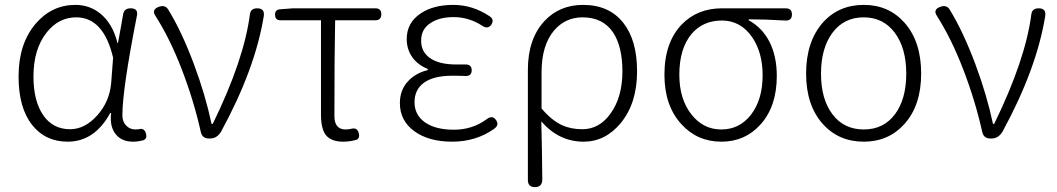

<svg xmlns="http://www.w3.org/2000/svg" viewBox="-20 -567 4327 786"><path d="M257 13Q166 13 112 -55Q56 -125 56 -254Q56 -388 126 -470Q192 -547 289 -547Q346 -547 390 -512Q441 -471 461 -391H463L476 -462L484 -508Q488 -533 515 -533Q548 -533 540 -500Q481 -201 481 -95Q481 -69 496.5 -53Q512 -37 534 -37Q537 -37 541.5 -37.5Q546 -38 548 -38Q571 -45 578 -19Q583 1 567 7Q545 13 525 13Q479 13 455 -16Q428 -48 435 -104H431Q367 13 257 13ZM267 -38Q327 -38 377.5 -94Q428 -150 435 -226L439 -278L443 -331Q404 -496 292 -496Q220 -496 171 -434Q117 -366 117 -254Q117 -154 156.5 -96Q196 -38 267 -38Z M835 0Q808 0 802 -27Q773 -157 723 -286Q676 -408 617 -501Q598 -529 633 -540Q656 -547 668 -529Q724 -438 774 -304Q821 -178 846 -60H851Q979 -322 1003 -508Q1006 -533 1033 -533Q1064 -533 1060 -502Q1025 -285 885 -28Q868 0 840 0Z M1385 13Q1336 13 1314 -14Q1294 -40 1294 -98V-484H1128Q1106 -484 1106 -507Q1106 -528 1127 -529L1180 -533H1360H1517Q1541 -533 1541 -509Q1541 -484 1517 -484H1352Q1349 -350 1349 -92Q1349 -37 1395 -37Q1407 -37 1419 -40Q1443 -46 1449 -21Q1454 1 1437 6Q1411 13 1385 13Z M1831 13Q1735 13 1676 -30Q1617 -73 1617 -145Q1617 -200 1652 -236Q1682 -268 1731 -280V-285Q1690 -301 1667 -334Q1645 -366 1645 -407Q1645 -474 1702 -512Q1754 -547 1836 -547Q1915 -547 1985 -500Q2004 -487 1992 -467Q1978 -446 1955 -461Q1900 -497 1837 -497Q1779 -497 1743 -473Q1704 -448 1704 -401Q1704 -356 1738 -331Q1775 -303 1848 -303Q1865 -303 1882 -303Q1911 -305 1911 -279.5Q1911 -254 1883 -256Q1865 -257 1832 -257Q1756 -257 1716.5 -229Q1677 -201 1677 -148.5Q1677 -96 1720 -66Q1763 -36 1838 -36Q1913 -36 1971 -78Q1996 -98 2011 -75Q2025 -55 2002 -39Q1928 13 1831 13Z M2170 199Q2141 199 2141 170V-41V-281Q2141 -407 2208 -480Q2270 -547 2367 -547Q2474 -547 2532 -473Q2588 -402 2588 -275Q2588 -144 2521 -63Q2458 13 2369 13Q2268 13 2196 -70Q2199 49 2200 167Q2200 199 2170 199ZM2364 -38Q2434 -38 2480 -103Q2528 -170 2528 -275Q2528 -376 2490 -434Q2448 -496 2365 -496Q2294 -496 2248 -442Q2197 -381 2197 -271V-197V-123Q2238 -74 2282 -54Q2318 -38 2364 -38Z M2933 13Q2835 13 2770 -58Q2700 -134 2700 -261Q2700 -394 2772 -468Q2836 -533 2936 -533H3079H3196Q3222 -533 3222 -508Q3222 -481 3194 -483Q3109 -488 3045 -488V-484Q3100 -454 3130 -396Q3160 -337 3160 -256Q3160 -131 3093 -57Q3030 13 2933 13ZM2933 -37Q3007 -37 3054 -97Q3102 -159 3102 -259Q3102 -352 3059 -415Q3012 -483 2935 -483Q2858 -483 2811 -428Q2761 -368 2761 -261Q2761 -161 2811 -98Q2859 -37 2933 -37Z M3516 13Q3413 13 3348 -60Q3280 -136 3280 -266Q3280 -396 3348 -474Q3413 -547 3516 -547Q3618 -547 3683 -474Q3751 -397 3751 -266Q3751 -136 3683 -60Q3618 13 3516 13ZM3516 -37Q3597 -37 3643.5 -99Q3690 -161 3690 -265.5Q3690 -370 3643 -433Q3596 -496 3516 -496Q3435 -496 3388 -433Q3341 -370 3341 -265.5Q3341 -161 3388 -99Q3435 -37 3516 -37Z M4034 0Q4007 0 4001 -27Q3972 -157 3922 -286Q3875 -408 3816 -501Q3797 -529 3832 -540Q3855 -547 3867 -529Q3923 -438 3973 -304Q4020 -178 4045 -60H4050Q4178 -322 4202 -508Q4205 -533 4232 -533Q4263 -533 4259 -502Q4224 -285 4084 -28Q4067 0 4039 0Z"/></svg>

Font: GenSenRounded TW L
Style: Regular
Weight: 300
Version: Version 1.501;PS 1;hotconv 16.6.51;makeotf.lib2.5.65220